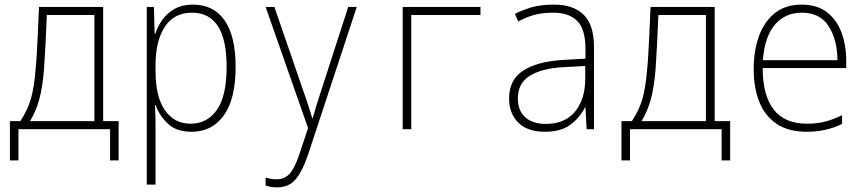

<svg xmlns="http://www.w3.org/2000/svg" viewBox="-20 -560 3750 832"><path d="M23 135V-35H68Q100 -83 114 -132.5Q128 -182 134 -257Q137 -286 139 -320.5Q141 -355 143.5 -405Q146 -455 149 -530H427V-35H494V135H457V0H60V135ZM171 -263Q165 -184 150.5 -130.5Q136 -77 110 -35H389V-495H183Q180 -419 177 -364Q174 -309 171 -263Z M616 240V-530H647L650 -414H653Q664 -447 684.5 -475.5Q705 -504 737.5 -522Q770 -540 816 -540Q906 -540 953.5 -471.5Q1001 -403 1001 -270Q1001 -131 950 -60Q899 11 810 11Q744 11 707 -24.5Q670 -60 654 -105H651Q653 -81 653.5 -54Q654 -27 654 0V240ZM806 -24Q878 -24 920 -84Q962 -144 962 -271Q962 -505 812 -505Q734 -505 694 -443.5Q654 -382 654 -278V-252Q654 -141 694.5 -82.5Q735 -24 806 -24Z M1180 252Q1155 252 1131 244V209Q1142 213 1154 215Q1166 217 1179 217Q1212 217 1234 194Q1256 171 1276 112L1315 -5L1131 -530H1169L1293 -170Q1309 -125 1317.5 -98Q1326 -71 1333 -48H1335Q1343 -76 1352 -105.5Q1361 -135 1373 -171L1489 -530H1526L1314 113Q1291 181 1261.5 216.5Q1232 252 1180 252Z M1725 0V-530H2062V-495H1762V0Z M2341 11Q2265 11 2225.5 -29Q2186 -69 2186 -133Q2186 -214 2246.5 -253.5Q2307 -293 2416 -300L2517 -306V-349Q2517 -434 2481 -469.5Q2445 -505 2379 -505Q2332 -505 2297.5 -496Q2263 -487 2226 -467L2211 -500Q2247 -518 2286 -529Q2325 -540 2381 -540Q2465 -540 2509.5 -496Q2554 -452 2554 -355V0H2522L2517 -95H2515Q2494 -52 2453 -20.5Q2412 11 2341 11ZM2345 -23Q2428 -23 2472 -76.5Q2516 -130 2516 -219V-274L2422 -269Q2329 -264 2276.5 -232Q2224 -200 2224 -133Q2224 -81 2256 -52Q2288 -23 2345 -23Z M2673 135V-35H2718Q2750 -83 2764 -132.5Q2778 -182 2784 -257Q2787 -286 2789 -320.5Q2791 -355 2793.5 -405Q2796 -455 2799 -530H3077V-35H3144V135H3107V0H2710V135ZM2821 -263Q2815 -184 2800.5 -130.5Q2786 -77 2760 -35H3039V-495H2833Q2830 -419 2827 -364Q2824 -309 2821 -263Z M3476 11Q3397 11 3346 -23Q3295 -57 3270.5 -118Q3246 -179 3246 -261Q3246 -341 3269 -404Q3292 -467 3338 -503.5Q3384 -540 3454 -540Q3521 -540 3563.5 -507Q3606 -474 3626.5 -419Q3647 -364 3647 -296V-265H3285Q3285 -147 3332.5 -85.5Q3380 -24 3477 -24Q3520 -24 3555.5 -33Q3591 -42 3629 -61V-23Q3560 11 3476 11ZM3286 -299H3609Q3608 -389 3570.5 -447Q3533 -505 3454 -505Q3382 -505 3337.5 -452.5Q3293 -400 3286 -299Z"/></svg>

Font: Noto Sans Mono Condensed ExtraLight
Style: Regular
Weight: 200
Width: 3
Designer: Monotype Design Team
Foundry: Monotype Imaging Inc.
Version: Version 2.014; ttfautohint (v1.8.4.7-5d5b)